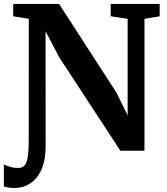

<svg xmlns="http://www.w3.org/2000/svg" viewBox="-50 -763 843 972"><path d="M25.1 188.7Q5.1 188.7 -7.4 186.4Q-19.9 184.2 -30.5 180.7V69.3Q-13.5 77.5 3.5 82.4Q20.4 87.3 41.6 87.3Q57 87.3 67.5 80.4Q78 73.6 84.1 57.1Q90.3 40.6 92.9 12.2Q95.4 -16.1 95.4 -59.1L95.8 -667.7Q82.8 -670.1 69.5 -672.2Q56.1 -674.3 43.1 -676.5Q30 -678.7 16.9 -680.5V-743H249.1L539.6 -293.9L596.2 -179.2V-667.7L510.4 -680.5V-743H758.3V-680.5L681.4 -667.7V0H559.3L250.5 -472L180.6 -604.7L181 -23.7Q181 33.3 167.9 73.7Q154.9 114.1 132.6 139.4Q110.3 164.7 82.5 176.7Q54.7 188.7 25.1 188.7Z"/></svg>

Font: Merriweather Light
Style: Regular
Weight: 300
Version: Version 2.100